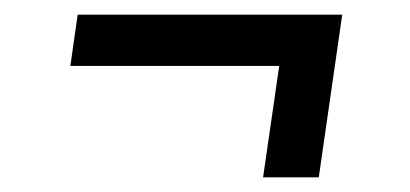

<svg xmlns="http://www.w3.org/2000/svg" viewBox="-20 -355 560 262"><path d="M415 -113 447 -335H86L76 -265H361L339 -113Z"/></svg>

Font: Ropa Sans
Style: Italic
Weight: 400
Designer: Botio Nikoltchev
Foundry: Botjo Nikoltchev
Version: Version 1.002